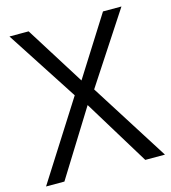

<svg xmlns="http://www.w3.org/2000/svg" viewBox="-107 -801 791 888"><g transform="rotate(-15 288.5 -357.0)"><path d="M573.2 0H479L287.1 -314L91.8 0H3.9L241.2 -373L20 -713.9H111.8L289.1 -431.2L467.8 -713.9H556.2L335 -376Z"/></g></svg>

Font: f01333215
Style: Regular
Weight: 400
Foundry: Ascender Corporation
Version: Version 1.10